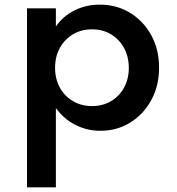

<svg xmlns="http://www.w3.org/2000/svg" viewBox="-20 -548 764 828"><path d="M96.5 260V-512H221V-434Q252 -478.5 301.5 -503.2Q351 -528 409.5 -528Q483.5 -528 541.2 -492.5Q599 -457 632.5 -395.8Q666 -334.5 666 -256Q666 -178.5 632.8 -117Q599.5 -55.5 542.2 -19.8Q485 16 412.5 16Q354.5 16 304.5 -9.8Q254.5 -35.5 221 -82V260ZM377 -90.5Q423 -90.5 458.8 -111.8Q494.5 -133 515 -170.2Q535.5 -207.5 535.5 -255.5Q535.5 -303.5 514.8 -341.2Q494 -379 458.5 -400.2Q423 -421.5 377 -421.5Q331 -421.5 295 -400.2Q259 -379 238.2 -341.5Q217.5 -304 217.5 -256Q217.5 -208 238 -170.5Q258.5 -133 294.8 -111.8Q331 -90.5 377 -90.5Z"/></svg>

Font: Spartan Thin SemiBold
Style: Regular
Weight: 600
Version: Version 1.004